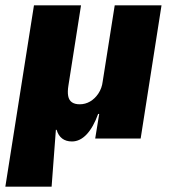

<svg xmlns="http://www.w3.org/2000/svg" viewBox="-37 -518 638 718"><path d="M-17 180 90 -498H266L219 -199Q215 -175 218 -159Q221 -143 232 -135.5Q243 -128 261 -128Q282 -128 300 -138.5Q318 -149 331 -168.5Q344 -188 347 -213L392 -498H567L489 0H319L334 -92H330Q312 -42 287 -15.5Q262 11 232 11Q210 11 195.5 0Q181 -11 175 -32L172 -33L156 180Z"/></svg>

Font: Nunito Sans 10pt SemiCondensed Black
Style: Italic
Weight: 900
Width: 4
Italic angle: -9°
Designer: Vernon Adams
Foundry: Vernon Adams
Version: Version 3.101;gftools[0.9.27]